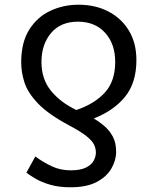

<svg xmlns="http://www.w3.org/2000/svg" viewBox="-20 -566 644 815"><path d="M313 -546Q385 -546 440.5 -517Q496 -488 527.5 -435.5Q559 -383 559 -311Q559 -215 511.5 -156Q464 -97 378 -63Q402 -49 423.5 -30.5Q445 -12 459 14Q473 40 473 79Q473 114 453 149Q433 184 390.5 206.5Q348 229 279 229Q230 229 192.5 218Q155 207 130 192Q105 177 92 167L130 98Q162 122 199 139.5Q236 157 280 157Q322 157 345.5 145Q369 133 378 115.5Q387 98 387 82Q387 64 379 47.5Q371 31 346.5 11.5Q322 -8 273 -34Q185 -81 141.5 -126.5Q98 -172 84 -215.5Q70 -259 70 -301Q70 -386 104 -440Q138 -494 193.5 -520Q249 -546 313 -546ZM311 -474Q237 -474 196.5 -425.5Q156 -377 156 -303Q156 -230 196.5 -180.5Q237 -131 304 -99Q381 -125 425 -173Q469 -221 469 -303Q469 -380 426 -427Q383 -474 311 -474Z"/></svg>

Font: Noto Sans
Style: Regular
Weight: 400
Designer: Monotype Design Team
Foundry: Monotype Imaging Inc.
Version: Version 2.007